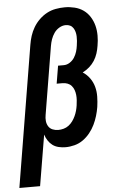

<svg xmlns="http://www.w3.org/2000/svg" viewBox="-93 -786 655 1034"><g transform="rotate(-5 234.5 -269.0)"><path d="M-31 205 95 -557Q99 -582 106.5 -605.5Q114 -629 127 -651Q140 -673 159 -691.5Q178 -710 200.5 -722Q223 -734 248 -738.5Q273 -743 297 -743Q324 -743 350.5 -736.5Q377 -730 398 -715Q419 -700 433 -677.5Q447 -655 453.5 -629.5Q460 -604 460 -576Q460 -548 455 -521Q452 -501 445.5 -480.5Q439 -460 427.5 -442Q416 -424 399.5 -409.5Q383 -395 363 -385Q385 -371 400.5 -349.5Q416 -328 423 -302.5Q430 -277 429.5 -249Q429 -221 425 -193Q421 -169 414 -145.5Q407 -122 396 -99Q385 -76 368.5 -55.5Q352 -35 331 -20Q310 -5 285 1.5Q260 8 236 8Q217 8 198.5 3.5Q180 -1 166 -11.5Q152 -22 142 -37.5Q132 -53 127 -70L81 205ZM205 -88Q219 -88 234 -92Q249 -96 261.5 -105.5Q274 -115 283 -127.5Q292 -140 298.5 -154Q305 -168 309 -182.5Q313 -197 315 -211Q317 -225 318 -239.5Q319 -254 317.5 -268Q316 -282 311.5 -294.5Q307 -307 298.5 -317Q290 -327 277 -332Q264 -337 250 -337H218L234 -433H265Q282 -433 297.5 -443Q313 -453 322.5 -468Q332 -483 337 -499.5Q342 -516 344 -532Q346 -544 347 -557Q348 -570 347.5 -582Q347 -594 344 -605.5Q341 -617 334.5 -627Q328 -637 317.5 -642Q307 -647 294 -647Q276 -647 259 -637Q242 -627 231 -611Q220 -595 214 -577.5Q208 -560 205 -542L144 -174Q141 -158 142.5 -142Q144 -126 152 -113Q160 -100 174.5 -94Q189 -88 205 -88Z"/></g></svg>

Font: Iosevka Curly Oblique
Style: Bold
Weight: 700
Italic angle: -9°
Monospace: yes
Designer: Belleve Invis
Foundry: Belleve Invis
Version: Version 11.1.0; ttfautohint (v1.8.3)